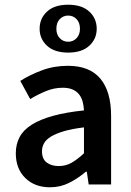

<svg xmlns="http://www.w3.org/2000/svg" viewBox="-20 -782 556 814"><path d="M192 12Q127 12 87 -27.5Q47 -67 47 -132Q47 -171 63.5 -201.5Q80 -232 115.5 -254Q151 -276 205.5 -291Q260 -306 336 -314Q335 -333 330.5 -350.5Q326 -368 315.5 -381.5Q305 -395 288 -402.5Q271 -410 246 -410Q210 -410 175.5 -396Q141 -382 108 -362L66 -439Q107 -465 158 -484Q209 -503 268 -503Q360 -503 405.5 -448.5Q451 -394 451 -291V0H356L348 -54H344Q311 -26 273.5 -7Q236 12 192 12ZM229 -78Q259 -78 283.5 -92Q308 -106 336 -132V-242Q286 -236 252 -226Q218 -216 197 -203.5Q176 -191 167 -175Q158 -159 158 -141Q158 -108 178 -93Q198 -78 229 -78ZM269 -559Q211 -559 179.5 -588Q148 -617 148 -660Q148 -704 179.5 -733Q211 -762 269 -762Q327 -762 358.5 -733Q390 -704 390 -660Q390 -617 358.5 -588Q327 -559 269 -559ZM269 -605Q290 -605 304.5 -620Q319 -635 319 -660Q319 -686 304.5 -701Q290 -716 269 -716Q248 -716 233.5 -701Q219 -686 219 -660Q219 -635 233.5 -620Q248 -605 269 -605Z"/></svg>

Font: Giro Sans Semibold
Style: Regular
Weight: 600
Designer: Paul D. Hunt
Foundry: Adobe Systems Incorporated
Version: Version 1.000;PS 1.0;hotconv 1.0.88;makeotf.lib2.5.647800